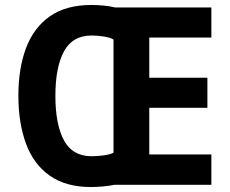

<svg xmlns="http://www.w3.org/2000/svg" viewBox="-20 -810 926 773"><path d="M348 -790Q372 -790 398 -787.5Q424 -785 443 -780H831V-659H581V-497H815V-376H581V-188H831V-66H441Q422 -62 396 -59.5Q370 -57 346 -57Q245 -57 180 -103Q115 -149 84.5 -232Q54 -315 54 -425Q54 -535 85 -617Q116 -699 181 -744.5Q246 -790 348 -790ZM349 -667Q272 -667 237.5 -603Q203 -539 203 -424Q203 -309 237.5 -245Q272 -181 349 -181Q372 -181 397.5 -184.5Q423 -188 437 -195V-651Q423 -659 398 -663Q373 -667 349 -667Z"/></svg>

Font: Noto Sans Malayalam UI SemiCondensed
Style: Bold
Weight: 700
Width: 4
Designer: Jelle Bosma - Monotype Design Team
Foundry: Monotype Imaging Inc.
Version: Version 2.104; ttfautohint (v1.8.4.7-5d5b)